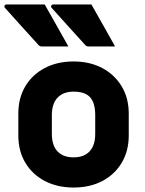

<svg xmlns="http://www.w3.org/2000/svg" viewBox="-29 -827 649 859"><path d="M171 -807Q198 -759 224.5 -712.5Q251 -666 277 -619H159Q148 -619 142 -627Q98 -676 64.5 -712.5Q31 -749 -7 -792Q-11 -797 -8.5 -802Q-6 -807 0 -807ZM380 -807Q407 -759 433.5 -712.5Q460 -666 486 -619H368Q357 -619 351 -627Q307 -676 273.5 -712.5Q240 -749 202 -792Q198 -797 200.5 -802Q203 -807 209 -807ZM300 -552Q373 -552 428.5 -522.5Q484 -493 515.5 -440.5Q547 -388 547 -319V-221Q547 -152 516 -99.5Q485 -47 429.5 -17.5Q374 12 300 12Q227 12 171 -17.5Q115 -47 84 -99.5Q53 -152 53 -221V-319Q53 -388 84 -440.5Q115 -493 171 -522.5Q227 -552 300 -552ZM300 -417Q254 -417 228.5 -390Q203 -363 203 -312V-228Q203 -175 230 -148Q255 -123 300 -123Q347 -123 372 -150Q397 -177 397 -228V-312Q397 -369 372 -394Q349 -417 300 -417Z"/></svg>

Font: Recursive Sn Lnr St XBd
Style: Regular
Weight: 800
Version: Version 1.079;hotconv 1.0.112;makeotfexe 2.5.65598; ttfautoh